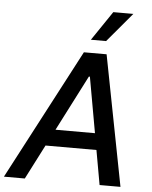

<svg xmlns="http://www.w3.org/2000/svg" viewBox="-83 -1015 846 1067"><g transform="rotate(5 339.5 -482.0)"><path d="M95.9 0H-20.6L361.9 -727.3H488.6L629.6 0H513.1L478.7 -192.5H194.6ZM242.2 -284.8H462.4L407 -595.2H401.3ZM394.5 -800.1 505.3 -963.8H617.2L479.4 -800.1Z"/></g></svg>

Font: Inter UI Medium
Style: Italic
Weight: 500
Italic angle: 9.39999°
Designer: Rasmus Andersson
Foundry: rsms
Version: 3.2;8d6f07862